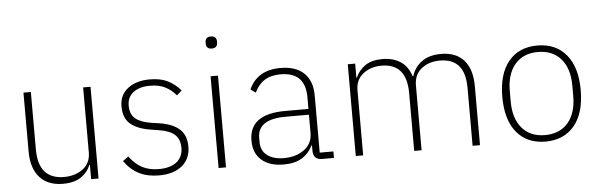

<svg xmlns="http://www.w3.org/2000/svg" viewBox="-48 -888 3310 1061"><g transform="rotate(-5 1607.0 -358.0)"><path d="M89 -182V-509H130V-190Q130 -25 273 -25Q334 -25 377 -57Q420 -89 420 -149V-509H461V0H420V-79H417Q401 -39 363.5 -13.5Q326 12 263 12Q180 12 134.5 -38.5Q89 -89 89 -182Z M604 -84 635 -107Q668 -63 706.5 -43Q745 -23 798 -23Q862 -23 897 -51Q932 -79 932 -129Q932 -177 904 -202.5Q876 -228 816 -237L773 -244Q700 -255 661 -287.5Q622 -320 622 -385Q622 -450 669 -485.5Q716 -521 790 -521Q850 -521 890 -501Q930 -481 961 -445L933 -420Q908 -450 874 -468Q840 -486 789 -486Q730 -486 696 -460Q662 -434 662 -387Q662 -339 690 -315Q718 -291 779 -281L822 -275Q897 -263 934 -229Q971 -195 971 -133Q971 -65 924 -26.5Q877 12 796 12Q732 12 685.5 -11.5Q639 -35 604 -84Z M1116 -690V-699Q1116 -712 1123.5 -720Q1131 -728 1147 -728Q1163 -728 1171 -720Q1179 -712 1179 -699V-690Q1179 -677 1171 -669Q1163 -661 1147 -661Q1131 -661 1123.5 -669Q1116 -677 1116 -690ZM1168 0H1127V-509H1168Z M1321 -135Q1321 -282 1521 -282H1650V-348Q1650 -486 1513 -486Q1460 -486 1424.5 -464Q1389 -442 1368 -397L1340 -417Q1387 -521 1515 -521Q1600 -521 1645.5 -477.5Q1691 -434 1691 -353V-36H1767V0H1701Q1655 0 1652 -45V-79H1648Q1629 -37 1589.5 -12.5Q1550 12 1488 12Q1409 12 1365 -26.5Q1321 -65 1321 -135ZM1650 -149V-250H1521Q1441 -250 1403 -223.5Q1365 -197 1365 -149V-122Q1365 -75 1399.5 -49Q1434 -23 1492 -23Q1559 -23 1604.5 -56.5Q1650 -90 1650 -149Z M1888 0V-509H1929V-431H1932Q1949 -471 1985 -496Q2021 -521 2081 -521Q2140 -521 2181.5 -493.5Q2223 -466 2239 -412H2243Q2258 -461 2299 -491Q2340 -521 2406 -521Q2489 -521 2533 -471Q2577 -421 2577 -327V0H2536V-320Q2536 -404 2501 -444.5Q2466 -485 2396 -485Q2335 -485 2294 -452Q2253 -419 2253 -359V0H2212V-320Q2212 -485 2073 -485Q2013 -485 1971 -452.5Q1929 -420 1929 -361V0Z M2723 -255Q2723 -382 2780.5 -451.5Q2838 -521 2940 -521Q3042 -521 3100 -451.5Q3158 -382 3158 -255Q3158 -127 3100 -57.5Q3042 12 2940 12Q2838 12 2780.5 -57.5Q2723 -127 2723 -255ZM3114 -226V-283Q3114 -378 3068 -431.5Q3022 -485 2940 -485Q2859 -485 2813 -431.5Q2767 -378 2767 -283V-226Q2767 -131 2813 -77.5Q2859 -24 2940 -24Q3022 -24 3068 -77.5Q3114 -131 3114 -226Z"/></g></svg>

Font: Anuphan ExtraLight
Style: Regular
Weight: 200
Designer: Cadson Demak
Version: Version 3.001